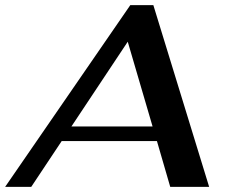

<svg xmlns="http://www.w3.org/2000/svg" viewBox="-51 -730 892 750"><path d="M562 -179H190L71 0H-31L458 -710H548L766 0H614ZM545 -236 448 -567 228 -236Z"/></svg>

Font: Fahkwang SemiBold
Style: Italic
Weight: 600
Italic angle: -10°
Version: Version 1.000; ttfautohint (v1.6)